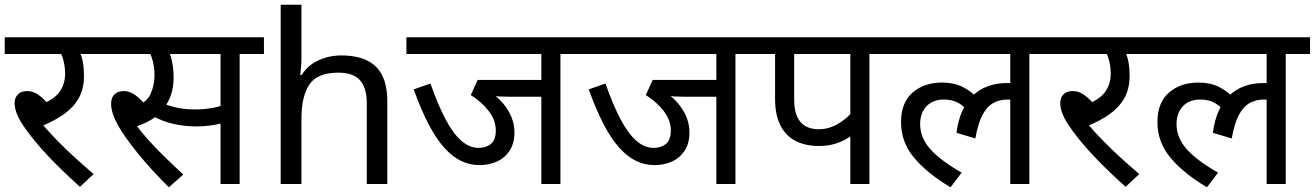

<svg xmlns="http://www.w3.org/2000/svg" viewBox="-20 -780 5574 814"><path d="M284 -551 316 -566Q327 -541 331.5 -515.5Q336 -490 336 -458Q336 -403 313.5 -363.5Q291 -324 250.5 -295.5Q210 -267 156 -245L158 -255Q186 -222 221.5 -185.5Q257 -149 296.5 -113Q336 -77 377 -42L319 12Q240 -59 183.5 -119Q127 -179 88 -234Q63 -269 52.5 -295Q42 -321 42 -343Q42 -366 56 -380Q70 -394 95 -394Q122 -394 147 -375Q172 -356 197 -323L147 -335Q204 -354 230 -387.5Q256 -421 256 -468Q256 -497 248.5 -525.5Q241 -554 230 -565L275 -551H0V-622H424V-551Z M696 14Q621 -60 563.5 -131Q506 -202 479 -251Q465 -277 458 -299Q451 -321 451 -340Q451 -366 465.5 -380Q480 -394 505 -394Q531 -394 555.5 -375.5Q580 -357 604 -326L557 -331Q602 -345 618.5 -382Q635 -419 635 -460Q635 -495 627.5 -522Q620 -549 611 -564L652 -551H409V-622H826V-551H660L694 -566Q705 -542 710.5 -513.5Q716 -485 716 -450Q716 -410 704.5 -376.5Q693 -343 670 -317L666 -310Q648 -289 622 -273Q596 -257 556 -243L554 -254Q579 -220 610 -185.5Q641 -151 678 -115Q715 -79 757 -40ZM809 -244Q768 -244 721 -253.5Q674 -263 630 -287L657 -347Q698 -330 732.5 -323Q767 -316 808 -316Q849 -316 886.5 -323.5Q924 -331 962 -348V-272Q927 -257 888.5 -250.5Q850 -244 809 -244ZM915 0V-551H805V-622H1099V-551H996V0Z M1258 -537Q1258 -518 1256.5 -498Q1255 -478 1253 -462H1259Q1276 -490 1302 -508Q1328 -526 1360 -535.5Q1392 -545 1426 -545Q1491 -545 1534.5 -524.5Q1578 -504 1600 -461Q1622 -418 1622 -349V0H1535V-343Q1535 -408 1506 -440Q1477 -472 1415 -472Q1325 -472 1291.5 -421.5Q1258 -371 1258 -277V0H1170V-760H1258Z M2356 -551V0H2275V-370H2138Q2112 -370 2096.5 -371Q2081 -372 2072 -375L2065 -385Q2107 -356 2134 -312Q2161 -268 2161 -218Q2161 -172 2140.5 -141Q2120 -110 2086.5 -95Q2053 -80 2013 -80Q1973 -80 1936.5 -97Q1900 -114 1865.5 -151.5Q1831 -189 1798.5 -250.5Q1766 -312 1734 -401L1805 -426Q1836 -337 1868 -276Q1900 -215 1935 -184Q1970 -153 2009 -153Q2041 -153 2061.5 -170Q2082 -187 2082 -227Q2082 -271 2051.5 -310Q2021 -349 1976 -377L2005 -441H2275V-551H1703V-622H2459V-551Z M3098 -551V0H3017V-370H2880Q2854 -370 2838.5 -371Q2823 -372 2814 -375L2807 -385Q2849 -356 2876 -312Q2903 -268 2903 -218Q2903 -172 2882.5 -141Q2862 -110 2828.5 -95Q2795 -80 2755 -80Q2715 -80 2678.5 -97Q2642 -114 2607.5 -151.5Q2573 -189 2540.5 -250.5Q2508 -312 2476 -401L2547 -426Q2578 -337 2610 -276Q2642 -215 2677 -184Q2712 -153 2751 -153Q2783 -153 2803.5 -170Q2824 -187 2824 -227Q2824 -271 2793.5 -310Q2763 -349 2718 -377L2747 -441H3017V-551H2445V-622H3201V-551Z M3666 -551V0H3585V-244L3604 -217Q3579 -193 3539.5 -177Q3500 -161 3453 -161Q3394 -161 3352 -183Q3310 -205 3288 -249.5Q3266 -294 3266 -360V-551H3187V-622H3770V-551ZM3585 -551H3347V-357Q3347 -314 3359 -286.5Q3371 -259 3394.5 -245.5Q3418 -232 3451 -232Q3495 -232 3535.5 -256.5Q3576 -281 3601 -315L3585 -263Z M3755 -551V-622H4447V-551H4344V0H4263V-379L4307 -347Q4291 -354 4277 -356Q4263 -358 4251 -358Q4217 -358 4190 -342.5Q4163 -327 4144.5 -291Q4126 -255 4115 -193L4035 -217Q4049 -322 4104.5 -375Q4160 -428 4251 -428Q4271 -428 4288 -425Q4305 -422 4317 -418L4320 -396L4263 -415V-551ZM4087 -304Q4070 -328 4044 -343Q4018 -358 3982 -358Q3935 -358 3908 -329.5Q3881 -301 3881 -254Q3881 -197 3923 -149Q3965 -101 4057 -48L4010 14Q3912 -44 3856 -110.5Q3800 -177 3800 -262Q3800 -345 3849 -387.5Q3898 -430 3974 -430Q4024 -430 4061 -411.5Q4098 -393 4125 -363Z M4717 -551 4749 -566Q4760 -541 4764.5 -515.5Q4769 -490 4769 -458Q4769 -403 4746.5 -363.5Q4724 -324 4683.5 -295.5Q4643 -267 4589 -245L4591 -255Q4619 -222 4654.5 -185.5Q4690 -149 4729.5 -113Q4769 -77 4810 -42L4752 12Q4673 -59 4616.5 -119Q4560 -179 4521 -234Q4496 -269 4485.5 -295Q4475 -321 4475 -343Q4475 -366 4489 -380Q4503 -394 4528 -394Q4555 -394 4580 -375Q4605 -356 4630 -323L4580 -335Q4637 -354 4663 -387.5Q4689 -421 4689 -468Q4689 -497 4681.5 -525.5Q4674 -554 4663 -565L4708 -551H4433V-622H4857V-551Z M4842 -551V-622H5534V-551H5431V0H5350V-379L5394 -347Q5378 -354 5364 -356Q5350 -358 5338 -358Q5304 -358 5277 -342.5Q5250 -327 5231.5 -291Q5213 -255 5202 -193L5122 -217Q5136 -322 5191.5 -375Q5247 -428 5338 -428Q5358 -428 5375 -425Q5392 -422 5404 -418L5407 -396L5350 -415V-551ZM5174 -304Q5157 -328 5131 -343Q5105 -358 5069 -358Q5022 -358 4995 -329.5Q4968 -301 4968 -254Q4968 -197 5010 -149Q5052 -101 5144 -48L5097 14Q4999 -44 4943 -110.5Q4887 -177 4887 -262Q4887 -345 4936 -387.5Q4985 -430 5061 -430Q5111 -430 5148 -411.5Q5185 -393 5212 -363Z"/></svg>

Font: hexhindi15
Style: Regular
Weight: 400
Designer: Jelle Bosma - Monotype Design Team
Foundry: Monotype Imaging Inc.
Version: Version 2.006